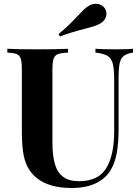

<svg xmlns="http://www.w3.org/2000/svg" viewBox="-20 -961 728 996"><path d="M18.6 0ZM477.1 -941.4Q492.7 -941.4 506.1 -933.8Q519.5 -926.3 526.9 -912.6Q532.2 -902.3 532.2 -889.6Q532.2 -874.5 523.4 -860.8Q514.6 -847.2 499 -838.4Q484.4 -830.1 468.8 -825.2Q453.1 -820.3 421.4 -812Q346.7 -793 291 -772L283.7 -784.2Q333 -824.2 383.3 -878.9Q405.3 -902.3 417.7 -913.8Q430.2 -925.3 445.8 -933.6Q460 -941.4 477.1 -941.4ZM595.2 -556.2V-291Q595.2 -221.2 585.9 -168.7Q576.7 -116.2 554.2 -79.1Q527.8 -34.7 477.1 -10.3Q426.3 14.2 352.1 14.2Q235.4 14.2 171.9 -36.6Q140.1 -62 123 -95.5Q106 -128.9 99.6 -174.3Q93.3 -219.7 93.3 -288.1V-602.1Q93.3 -639.6 87.6 -656.7Q82 -673.8 66.9 -680.2Q51.8 -686.5 18.1 -688V-708Q69.3 -705.1 174.8 -705.1Q277.3 -705.1 333 -708V-688Q296.9 -686.5 280.5 -680.2Q264.2 -673.8 258.1 -656.7Q252 -639.6 252 -602.1V-224.6Q252 -154.8 264.6 -110.6Q277.3 -66.4 307.6 -43.7Q337.9 -21 390.1 -21Q489.7 -21 531 -88.4Q572.3 -155.8 572.3 -279.8V-543.9Q572.3 -602.1 565.2 -630.1Q558.1 -658.2 538.1 -670.9Q518.1 -683.6 475.1 -688V-708Q514.2 -705.1 583 -705.1Q639.2 -705.1 669.9 -708V-688Q637.7 -683.6 622.1 -671.1Q606.4 -658.7 600.8 -632.8Q595.2 -606.9 595.2 -556.2Z"/></svg>

Font: TypoPRO Playfair Display SC
Style: Bold
Weight: 700
Designer: Claus Eggers Sørensen
Foundry: Claus Eggers Sørensen
Version: Version 1.004;PS 001.004;hotconv 1.0.70;makeotf.lib2.5.58329